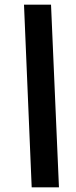

<svg xmlns="http://www.w3.org/2000/svg" viewBox="-20 -756 328 824"><path d="M116 48 83 -736H199L233 48Z"/></svg>

Font: Archivo Condensed Black
Style: Italic
Weight: 900
Width: 3
Italic angle: -10°
Designer: Hector Gatti
Foundry: Omnibus-Type
Version: Version 2.001